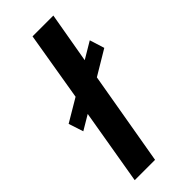

<svg xmlns="http://www.w3.org/2000/svg" viewBox="-252 -820 861 861"><g transform="rotate(-45 178.5 -390.0)"><path d="M166 -780 111 -452 3 -388 26 -318 95 -359 34 0H163L240 -446L357 -516L335 -586L256 -539L298 -780Z"/></g></svg>

Font: Jost* 600 Semi Italic
Style: Italic
Weight: 600
Italic angle: -10°
Version: Version 3.200; ttfautohint (v0.97) -l 8 -r 50 -G 200 -x 14 -